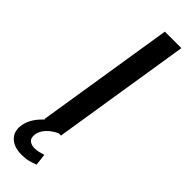

<svg xmlns="http://www.w3.org/2000/svg" viewBox="-301 -713 921 921"><g transform="rotate(45 159.0 -253.0)"><path d="M63 0 175 -705H287L175 0ZM106 199Q55 199 27.5 172.5Q0 146 6 102Q12 60 45.5 21.5Q79 -17 128 -39L159 0Q142 8 125 21Q108 34 97 50Q86 66 83 85Q80 111 93.5 122Q107 133 128 133Q142 133 155 130Q168 127 184 122L191 181Q173 189 152.5 194Q132 199 106 199Z"/></g></svg>

Font: Nunito Sans 7pt SemiBold
Style: Italic
Weight: 600
Italic angle: -9°
Designer: Vernon Adams
Foundry: Vernon Adams
Version: Version 3.101;gftools[0.9.27]